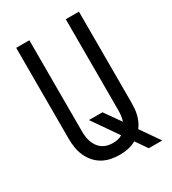

<svg xmlns="http://www.w3.org/2000/svg" viewBox="-191 -835 881 986"><g transform="rotate(-30 250.0 -341.5)"><path d="M476 52H396L349 -16Q326 -3 301 2Q276 7 250 7Q224 7 198 1.5Q172 -4 149.5 -17Q127 -30 110 -50Q93 -70 82.5 -94Q72 -118 68 -144Q64 -170 64 -196V-735H142V-196Q142 -180 144 -163.5Q146 -147 151.5 -132Q157 -117 166 -103.5Q175 -90 188.5 -80.5Q202 -71 218 -67Q234 -63 250 -63Q265 -63 279.5 -66Q294 -69 306 -77L202 -227H282L349 -132Q354 -147 356 -163.5Q358 -180 358 -196V-735H436V-196Q436 -178 434.5 -160Q433 -142 428.5 -124.5Q424 -107 416.5 -90.5Q409 -74 398 -60Z"/></g></svg>

Font: Iosevka
Style: Regular
Weight: 400
Monospace: yes
Designer: Belleve Invis
Foundry: Belleve Invis
Version: Version 33.2.3; ttfautohint (v1.8.4)